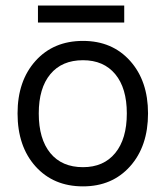

<svg xmlns="http://www.w3.org/2000/svg" viewBox="-20 -659 594 689"><path d="M116.2 -639.2H425.8V-578.1H116.2ZM43 -252Q43 -368.7 107.4 -440.4Q171.9 -512.2 277.8 -512.2Q382.8 -512.2 447 -440.4Q511.2 -368.7 511.2 -252Q511.2 -134.3 447 -62.3Q382.8 9.8 277.8 9.8Q171.9 9.8 107.4 -62Q43 -133.8 43 -252ZM435.1 -252Q435.1 -342.8 393.6 -392.8Q352.1 -442.9 277.8 -442.9Q202.1 -442.9 160.6 -392.8Q119.1 -342.8 119.1 -252Q119.1 -160.2 160.6 -109.6Q202.1 -59.1 277.8 -59.1Q352.1 -59.1 393.6 -109.9Q435.1 -160.6 435.1 -252Z"/></svg>

Font: Overused Grotesk
Style: Regular
Weight: 400
Version: Version 0.002